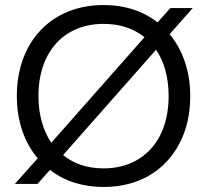

<svg xmlns="http://www.w3.org/2000/svg" viewBox="-20 -732 826 764"><path d="M129 0 179 -56C235 -12 308 12 392 12C531 12 637 -52 694 -161C723 -216 737 -279 737 -350C737 -449 707 -533 655 -596L747 -700H658L607 -643C551 -687 477 -712 392 -712C185 -712 47 -566 47 -350C47 -250 77 -165 130 -102L39 0ZM133 -350C133 -528 237 -637 392 -637C457 -637 511 -619 555 -584L184 -164C152 -212 133 -274 133 -350ZM392 -62C328 -62 274 -80 231 -115L601 -534C633 -487 651 -425 651 -350C651 -171 547 -62 392 -62Z"/></svg>

Font: Rootstock Sans Body
Style: Regular
Weight: 400
Designer: Colophon Foundry, Jonny Pinhorn
Foundry: Colophon Foundry
Version: Version 1.200;FEAKit 1.0